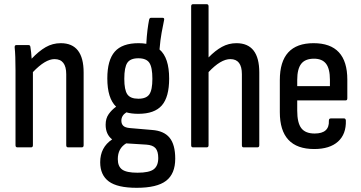

<svg xmlns="http://www.w3.org/2000/svg" viewBox="-20 -703 1720 916"><path d="M63 0Q54 0 54 -10V-366Q54 -402 53 -430.5Q52 -459 50 -476Q49 -488 58 -488H116Q124 -488 125 -479Q127 -469 128.5 -453.5Q130 -438 131 -423Q165 -459 198 -478Q231 -497 270 -497Q379 -497 379 -357V-10Q379 0 370 0H305Q296 0 296 -10V-349Q296 -421 240 -421Q196 -421 137 -359V-10Q137 0 128 0Z M640 -160Q607 -160 583 -167Q559 -152 559 -127Q559 -112 568 -103Q577 -94 600 -92L705 -83Q762 -79 789 -46Q816 -13 816 54Q816 126 772.5 159.5Q729 193 632 193Q540 193 499 162.5Q458 132 458 71Q458 0 515 -38Q484 -62 484 -108Q484 -138 498.5 -158.5Q513 -179 534 -194Q492 -234 492 -329Q492 -416 527.5 -456.5Q563 -497 641 -497Q661 -497 678 -494Q680 -531 683.5 -559Q687 -587 691 -607Q693 -618 700 -618H756Q765 -618 763 -608Q757 -579 751 -546.5Q745 -514 741 -467Q787 -428 787 -328Q787 -240 752 -200Q717 -160 640 -160ZM640 -232Q678 -232 692.5 -253Q707 -274 707 -327Q707 -382 692.5 -403.5Q678 -425 640 -425Q602 -425 587.5 -403.5Q573 -382 573 -327Q573 -274 587.5 -253Q602 -232 640 -232ZM542 56Q542 91 563 106Q584 121 636 121Q692 121 713.5 104.5Q735 88 735 51Q735 19 722 4Q709 -11 678 -13L582 -19Q542 5 542 56Z M901 0Q892 0 892 -10V-673Q892 -683 901 -683H966Q975 -683 975 -673V-429Q1007 -462 1039 -479.5Q1071 -497 1108 -497Q1217 -497 1217 -357V-10Q1217 0 1208 0H1142Q1134 0 1134 -10V-349Q1134 -421 1079 -421Q1033 -421 975 -359V-10Q975 0 966 0Z M1479 8Q1315 8 1315 -168V-321Q1315 -497 1476 -497Q1637 -497 1637 -323V-234Q1637 -224 1629 -224H1398V-175Q1398 -117 1417.5 -91.5Q1437 -66 1481 -66Q1552 -66 1549 -127Q1549 -138 1558 -138H1622Q1629 -138 1630 -128Q1632 -63 1592.5 -27.5Q1553 8 1479 8ZM1398 -292H1554V-322Q1554 -375 1535.5 -399Q1517 -423 1478 -423Q1436 -423 1417 -398.5Q1398 -374 1398 -322Z"/></svg>

Font: Sofia Sans Condensed Medium
Style: Regular
Weight: 500
Designer: Botio Nikoltchev, Ani Petrova
Foundry: lettersoup
Version: Version 4.101; ttfautohint (v1.8.4.7-5d5b)